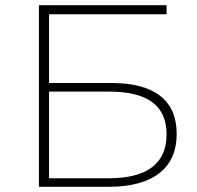

<svg xmlns="http://www.w3.org/2000/svg" viewBox="-20 -720 761 740"><path d="M400 -367C549 -367 622 -313 622 -202C622 -90 547 -33 400 -33H169V-367ZM398 0C569 0 661 -71 661 -204C661 -333 575 -400 411 -400H169V-665H622V-700H130V0Z"/></svg>

Font: Montserrat-Alt1 ExtLt
Style: Regular
Weight: 200
Designer: Differentunic
Foundry: Differentunic
Version: Version 7.222